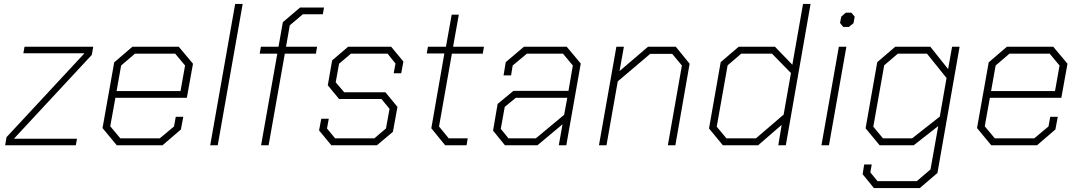

<svg xmlns="http://www.w3.org/2000/svg" viewBox="-20 -734 5454 970"><path d="M13 -41 405 -463V-465H98L104 -498H451L444 -457L52 -35V-33H369L363 0H6Z M498 -87 557 -419 649 -498H883L955 -412L924 -240H563L537 -96L588 -35H787L859 -95L868 -144H906L894 -80L801 0H570ZM892 -274 915 -403 865 -463H662L592 -403L569 -274Z M1168 -714H1206L1080 0H1042Z M1381 -463H1292L1298 -498H1387L1409 -622L1496 -696H1617L1611 -662H1510L1444 -606L1425 -498H1582L1576 -463H1419L1337 0H1299Z M1592 -75 1603 -134H1641L1632 -85L1673 -35H1871L1930 -85L1948 -184L1907 -234H1693L1636 -303L1658 -429L1739 -498H1956L2018 -423L2007 -364H1969L1978 -413L1938 -463H1753L1693 -412L1676 -318L1719 -268H1927L1988 -194L1965 -68L1884 0H1654Z M2159 -86 2225 -464H2136L2142 -498H2233L2262 -660H2298L2269 -498H2425L2419 -463H2263L2198 -95L2247 -35H2343L2337 0H2229Z M2471 -74 2494 -209 2574 -275H2852L2874 -403L2824 -463H2642L2570 -403L2562 -353H2524L2535 -420L2627 -498H2843L2914 -413L2841 0H2803L2822 -106L2695 0H2531ZM2687 -35 2830 -154 2846 -240H2586L2530 -194L2510 -83L2549 -35Z M3094 -498H3132L3110 -375L3254 -498H3394L3464 -412L3392 0H3354L3425 -403L3376 -462H3265L3101 -323L3044 0H3006Z M3562 -85 3621 -420 3712 -498H3895L3983 -407L4037 -714H4075L3950 0H3912L3929 -103L3810 0H3632ZM3799 -35 3939 -155 3976 -365 3880 -463H3725L3656 -404L3601 -94L3650 -35Z M4224 -618 4230 -650 4253 -670H4281L4298 -650L4292 -617L4269 -598H4240ZM4218 -498H4256L4168 0H4130Z M4828 -498 4716 140 4627 216H4395L4338 146L4346 97H4384L4377 137L4413 181H4612L4681 122L4720 -97L4596 0H4424L4353 -86L4412 -420L4503 -498H4680L4770 -385L4790 -498ZM4762 -340 4663 -463H4516L4447 -404L4392 -94L4441 -35H4588L4728 -145Z M4916 -87 4975 -419 5067 -498H5301L5373 -412L5342 -240H4981L4955 -96L5006 -35H5205L5277 -95L5286 -144H5324L5312 -80L5219 0H4988ZM5310 -274 5333 -403 5283 -463H5080L5010 -403L4987 -274Z"/></svg>

Font: Chakra Petch ExtraLight
Style: Italic
Weight: 275
Italic angle: -10°
Designer: Katatrad Aksorn Co.,Ltd.
Foundry: Cadson Demak Co.,Ltd.
Version: Version 1.000; ttfautohint (v1.6)